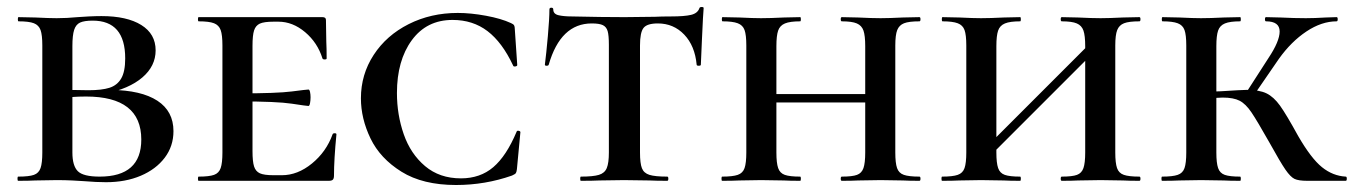

<svg xmlns="http://www.w3.org/2000/svg" viewBox="-20 -517 3871 549"><path d="M476 -142Q476 -99 451 -66Q426 -33 382.5 -14.5Q339 4 283 4Q256 4 220 1Q206 0 186 -1Q166 -2 142 -2L81 -1Q63 0 32 0Q30 0 30 -6Q30 -12 32 -12Q63 -12 77 -17Q91 -22 96 -36.5Q101 -51 101 -81V-387Q101 -417 96 -431Q91 -445 77 -450.5Q63 -456 33 -456Q31 -456 31 -462Q31 -468 33 -468L81 -467Q121 -465 142 -465Q171 -465 202 -468Q213 -469 233.5 -470Q254 -471 270 -471Q343 -471 384 -445.5Q425 -420 425 -373Q425 -328 387 -295.5Q349 -263 280 -249L297 -260Q384 -259 430 -229Q476 -199 476 -142ZM187 -385V-256L151 -262Q182 -259 233 -259Q271 -259 293 -266Q315 -273 326.5 -292.5Q338 -312 338 -350Q338 -458 245 -458Q221 -458 209 -452.5Q197 -447 192 -431.5Q187 -416 187 -385ZM384 -118Q384 -241 226 -241Q181 -241 151 -235L187 -247V-81Q187 -43 202.5 -27.5Q218 -12 265 -12Q384 -12 384 -118Z M548 -12Q578 -12 592 -17Q606 -22 611 -36.5Q616 -51 616 -81V-387Q616 -417 611 -431Q606 -445 592 -450.5Q578 -456 548 -456Q546 -456 546 -462Q546 -468 548 -468H902Q912 -468 912 -460L913 -398Q914 -379 914 -350Q914 -347 908.5 -347Q903 -347 902 -350Q888 -395 852.5 -425Q817 -455 776 -455H762Q735 -455 723 -449.5Q711 -444 706.5 -430Q702 -416 702 -386V-85Q702 -55 706.5 -41Q711 -27 723 -21.5Q735 -16 762 -16H786Q831 -16 872 -49.5Q913 -83 931 -133Q932 -136 937 -136Q942 -136 942 -133Q935 -61 935 -15Q935 -7 932 -3.5Q929 0 920 0H548Q546 0 546 -6Q546 -12 548 -12ZM664 -227V-250Q772 -250 814.5 -255.5Q857 -261 862 -261Q865 -261 866.5 -254Q868 -247 868 -239Q868 -230 866.5 -222Q865 -214 862 -214Q857 -214 814.5 -220.5Q772 -227 664 -227Z M1441 -451Q1448 -448 1450 -444.5Q1452 -441 1452 -434L1459 -331Q1459 -328 1453.5 -327Q1448 -326 1447 -330Q1416 -396 1374 -428Q1332 -460 1274 -460Q1200 -460 1157.5 -402Q1115 -344 1115 -251Q1115 -189 1134.5 -133Q1154 -77 1195.5 -42Q1237 -7 1298 -7Q1353 -7 1390.5 -39Q1428 -71 1457 -140Q1458 -144 1463 -143Q1468 -142 1468 -139L1458 -33Q1457 -25 1455 -22Q1453 -19 1444 -15Q1367 12 1284 12Q1189 12 1128 -26Q1067 -64 1039.5 -121Q1012 -178 1012 -236Q1012 -304 1048.5 -360Q1085 -416 1148.5 -448Q1212 -480 1289 -480Q1326 -480 1369.5 -472Q1413 -464 1441 -451Z M1549 -332Q1548 -329 1543 -329Q1538 -329 1538 -332Q1542 -363 1546.5 -413.5Q1551 -464 1551 -490Q1551 -495 1556.5 -495Q1562 -495 1562 -490Q1562 -477 1577 -473.5Q1592 -470 1615 -470Q1701 -468 1766 -468L1853 -469Q1870 -470 1899 -470Q1937 -470 1956 -474.5Q1975 -479 1980 -494Q1981 -497 1986.5 -497Q1992 -497 1992 -494Q1992 -488 1990 -464Q1989 -439 1987 -401.5Q1985 -364 1984 -332Q1984 -329 1978 -329Q1972 -329 1972 -332Q1967 -386 1936.5 -418Q1906 -450 1861 -450Q1830 -450 1820 -437Q1810 -424 1810 -387V-81Q1810 -50 1815.5 -36Q1821 -22 1837 -17Q1853 -12 1888 -12Q1891 -12 1891 -6Q1891 0 1888 0Q1856 0 1837 -1L1764 -2L1694 -1Q1675 0 1641 0Q1639 0 1639 -6Q1639 -12 1641 -12Q1676 -12 1692.5 -17Q1709 -22 1715 -36.5Q1721 -51 1721 -81V-389Q1721 -416 1717.5 -428Q1714 -440 1704 -445Q1694 -450 1672 -450Q1583 -450 1549 -332Z M2387 -456Q2384 -456 2384 -462Q2384 -468 2387 -468L2433 -467Q2473 -465 2498 -465Q2522 -465 2562 -467L2609 -468Q2612 -468 2612 -462Q2612 -456 2609 -456Q2579 -456 2565 -450.5Q2551 -445 2545.5 -431Q2540 -417 2540 -387V-81Q2540 -51 2545 -36.5Q2550 -22 2564.5 -17Q2579 -12 2609 -12Q2612 -12 2612 -6Q2612 0 2609 0Q2579 0 2562 -1L2498 -2L2434 -1Q2417 0 2387 0Q2384 0 2384 -6Q2384 -12 2387 -12Q2417 -12 2430.5 -17Q2444 -22 2449 -36.5Q2454 -51 2454 -81V-385Q2454 -415 2449 -429.5Q2444 -444 2430 -450Q2416 -456 2387 -456ZM2154 -248H2493V-224H2154ZM2046 -456Q2044 -456 2044 -462Q2044 -468 2046 -468L2094 -467Q2134 -465 2156 -465Q2182 -465 2222 -467L2268 -468Q2270 -468 2270 -462Q2270 -456 2268 -456Q2239 -456 2224.5 -450Q2210 -444 2205 -429.5Q2200 -415 2200 -385V-81Q2200 -51 2205 -36.5Q2210 -22 2224 -17Q2238 -12 2268 -12Q2270 -12 2270 -6Q2270 0 2268 0Q2238 0 2221 -1L2156 -2L2094 -1Q2076 0 2045 0Q2043 0 2043 -6Q2043 -12 2045 -12Q2075 -12 2089.5 -17Q2104 -22 2109 -36.5Q2114 -51 2114 -81V-387Q2114 -417 2109 -431Q2104 -445 2089.5 -450.5Q2075 -456 2046 -456Z M3016 -456Q3013 -456 3013 -462Q3013 -468 3016 -468L3062 -467Q3102 -465 3127 -465Q3151 -465 3191 -467L3238 -468Q3241 -468 3241 -462Q3241 -456 3238 -456Q3208 -456 3194 -450.5Q3180 -445 3174.5 -431Q3169 -417 3169 -387V-81Q3169 -51 3174 -36.5Q3179 -22 3193.5 -17Q3208 -12 3238 -12Q3241 -12 3241 -6Q3241 0 3238 0Q3208 0 3191 -1L3127 -2L3063 -1Q3046 0 3016 0Q3013 0 3013 -6Q3013 -12 3016 -12Q3046 -12 3059.5 -17Q3073 -22 3078 -36.5Q3083 -51 3083 -81V-385Q3083 -415 3078 -429.5Q3073 -444 3059 -450Q3045 -456 3016 -456ZM2775 -71 3122 -418 3140 -400 2793 -53ZM2675 -456Q2673 -456 2673 -462Q2673 -468 2675 -468L2723 -467Q2763 -465 2785 -465Q2811 -465 2851 -467L2897 -468Q2899 -468 2899 -462Q2899 -456 2897 -456Q2868 -456 2853.5 -450Q2839 -444 2834 -429.5Q2829 -415 2829 -385V-81Q2829 -51 2834 -36.5Q2839 -22 2853 -17Q2867 -12 2897 -12Q2899 -12 2899 -6Q2899 0 2897 0Q2867 0 2850 -1L2785 -2L2723 -1Q2705 0 2674 0Q2672 0 2672 -6Q2672 -12 2674 -12Q2704 -12 2718.5 -17Q2733 -22 2738 -36.5Q2743 -51 2743 -81V-387Q2743 -417 2738 -431Q2733 -445 2718.5 -450.5Q2704 -456 2675 -456Z M3610 -109Q3575 -171 3558.5 -195.5Q3542 -220 3524.5 -229Q3507 -238 3476 -238Q3467 -238 3433 -236L3432 -254Q3460 -256 3470 -256Q3532 -260 3545 -260Q3581 -260 3601.5 -250Q3622 -240 3640 -215Q3658 -190 3692 -128Q3729 -64 3760 -39Q3791 -14 3828 -12Q3831 -12 3831 -6Q3831 0 3828 0H3718Q3693 0 3681.5 -5.5Q3670 -11 3655.5 -32Q3641 -53 3610 -109ZM3303 -12Q3333 -12 3347.5 -17Q3362 -22 3367 -36.5Q3372 -51 3372 -81V-387Q3372 -417 3367 -431Q3362 -445 3347.5 -450.5Q3333 -456 3304 -456Q3302 -456 3302 -462Q3302 -468 3304 -468L3352 -467Q3392 -465 3414 -465Q3440 -465 3480 -467L3526 -468Q3528 -468 3528 -462Q3528 -456 3526 -456Q3497 -456 3482.5 -450Q3468 -444 3463 -429.5Q3458 -415 3458 -385V-81Q3458 -51 3463 -36.5Q3468 -22 3482 -17Q3496 -12 3526 -12Q3528 -12 3528 -6Q3528 0 3526 0Q3496 0 3479 -1L3414 -2L3352 -1Q3334 0 3303 0Q3301 0 3301 -6Q3301 -12 3303 -12ZM3540 -247 3607 -351Q3639 -399 3639 -427Q3639 -456 3600 -456Q3597 -456 3597 -462Q3597 -468 3600 -468L3641 -467Q3681 -465 3714 -465Q3739 -465 3771 -467L3802 -468Q3805 -468 3805 -462Q3805 -456 3802 -456Q3759 -456 3715.5 -427Q3672 -398 3637 -349L3562 -240Z"/></svg>

Font: Cormorant Unicase SemiBold
Style: Regular
Weight: 600
Designer: Christian Thalmann (Catharsis Fonts)
Foundry: Catharsis Fonts
Version: Version 4.000